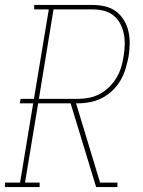

<svg xmlns="http://www.w3.org/2000/svg" viewBox="-57 -755 577 775"><path d="M-37 0V-18H24L77 -338H23L26 -356H80L140 -717H81V-735H318Q343 -735 368 -729Q393 -723 412 -708.5Q431 -694 443.5 -673Q456 -652 461.5 -628Q467 -604 466.5 -578Q466 -552 462 -527Q457 -502 450 -478Q443 -454 430 -431.5Q417 -409 398 -390.5Q379 -372 356 -360Q333 -348 308 -343Q283 -338 259 -338H250L347 -18H417V0H331L228 -338H97L44 -18H103V0ZM259 -356Q281 -356 303.5 -360.5Q326 -365 347 -376.5Q368 -388 385 -405Q402 -422 414 -442.5Q426 -463 432.5 -485Q439 -507 442 -529Q446 -552 446.5 -575Q447 -598 442.5 -619.5Q438 -641 428 -660Q418 -679 401 -692.5Q384 -706 362.5 -711.5Q341 -717 318 -717H159L100 -356Z"/></svg>

Font: Iosevka Slab Thin
Style: Italic
Weight: 100
Italic angle: -9°
Monospace: yes
Designer: Belleve Invis
Foundry: Belleve Invis
Version: Version 11.1.1; ttfautohint (v1.8.3)